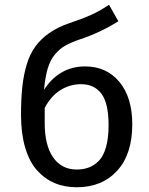

<svg xmlns="http://www.w3.org/2000/svg" viewBox="-20 -771 624 803"><path d="M335.9 -493.2Q425.8 -493.2 479.5 -428.2Q533.2 -363.3 533.2 -251Q533.2 -126 470 -56.9Q406.7 12.2 300.8 12.2Q249.5 12.2 207.8 -5.6Q166 -23.4 134.3 -59.3Q102.5 -95.2 85.2 -154.1Q67.9 -212.9 67.9 -290Q67.9 -358.4 73.5 -409.2Q79.1 -460 92.5 -503.7Q106 -547.4 129.2 -578.4Q152.3 -609.4 186.8 -633.3Q221.2 -657.2 269 -673.8Q328.6 -693.8 363.8 -710Q398.9 -726.1 436 -751L475.1 -682.1Q397 -633.3 313 -606Q275.9 -593.3 252.4 -579.8Q229 -566.4 209.5 -543Q189.9 -519.5 179.4 -483.9Q168.9 -448.2 164.1 -395Q192.4 -440.9 236.1 -467Q279.8 -493.2 335.9 -493.2ZM300.8 -62Q329.1 -62 351.8 -70.6Q374.5 -79.1 393.8 -98.9Q413.1 -118.7 423.6 -156.5Q434.1 -194.3 434.1 -248Q434.1 -338.9 404.3 -378.9Q374.5 -418.9 318.8 -418.9Q272.5 -418.9 232.9 -394.3Q193.4 -369.6 167 -319.8V-255.9Q167 -163.1 202.4 -112.5Q237.8 -62 300.8 -62Z"/></svg>

Font: FiraGO
Style: Regular
Weight: 400
Designer: bBox Type
Foundry: bBox Type GmbH
Version: Version 1.001;PS 001.001;hotconv 1.0.88;makeotf.lib2.5.64775